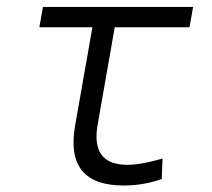

<svg xmlns="http://www.w3.org/2000/svg" viewBox="-20 -538 626 567"><path d="M345.2 9.8C384.3 9.8 421.9 3.4 457.5 -9.3L460 -69.8C417 -57.1 382.3 -51.3 356 -51.3C284.2 -51.3 254.9 -89.8 268.1 -168.5L318.8 -457.5H539.6L550.3 -517.6H106.9L96.2 -457.5H252.9L201.7 -166.5C181.2 -48.8 229 9.8 345.2 9.8Z"/></svg>

Font: Cascadia Code NF Light
Style: Italic
Weight: 300
Italic angle: -10°
Monospace: yes
Designer: Aaron Bell
Foundry: Saja Typeworks
Version: Version 2404.023